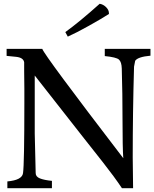

<svg xmlns="http://www.w3.org/2000/svg" viewBox="-20 -997 817 1017"><path d="M326 -827Q402 -882 508 -977Q527 -974 542 -959Q557 -944 557 -927V-923Q520 -899 451 -860.5Q382 -822 339 -803ZM109 -527 108 -620V-667Q104 -692 65 -696L15 -701V-738H204Q216 -703 633 -159Q629 -215 629 -358.5Q629 -502 625 -634Q624 -669 610 -681.5Q596 -694 535 -700V-738H777V-702Q710 -696 696 -675L690 -644Q683 -401 683 -164L685 0H626Q586 -60 525 -137.5Q464 -215 426 -263Q350 -361 164 -597V-290Q169 -99 169 -80Q169 -61 191.5 -52Q214 -43 255 -39V0H19V-36Q97 -43 102 -80Q109 -130 109 -450Z"/></svg>

Font: Prociono
Style: Regular
Weight: 400
Designer: Barry Schwartz
Foundry: The Crud Factory
Version: Version 2.301